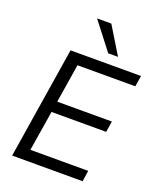

<svg xmlns="http://www.w3.org/2000/svg" viewBox="-168 -1038 941 1139"><g transform="rotate(20 303.0 -468.5)"><path d="M49 0 161 -705H606L595 -636H230L191 -392H536L525 -323H180L139 -69H504L494 0ZM377 -765 244 -937H334L439 -765Z"/></g></svg>

Font: Nunito Sans 12pt
Style: Italic
Weight: 400
Italic angle: -9°
Designer: Vernon Adams
Foundry: Vernon Adams
Version: Version 3.101;gftools[0.9.27]